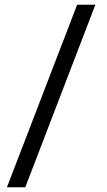

<svg xmlns="http://www.w3.org/2000/svg" viewBox="-20 -731 453 812"><path d="M383.3 -710.9 86.9 61H9.3L306.2 -710.9Z"/></svg>

Font: RobotoDEMO
Style: Regular
Weight: 400
Designer: Christian Robertson
Foundry: Google
Version: Version 2.136